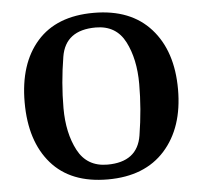

<svg xmlns="http://www.w3.org/2000/svg" viewBox="-52 -780 891 844"><g transform="rotate(-5 393.5 -357.5)"><path d="M394 -55.2Q526.9 -55.2 545.4 -170.7Q564 -286.1 564 -396.5Q564 -506.8 524.4 -583.5Q484.9 -660.2 395 -660.2Q261.2 -660.2 242.2 -544.9Q223.1 -429.7 223.1 -319.3Q223.1 -209 263.7 -132.1Q304.2 -55.2 394 -55.2ZM390.6 9.8Q227.1 9.8 141.1 -89.1Q55.2 -188 55.2 -358.9Q55.2 -529.8 141.4 -627.4Q227.5 -725.1 391.1 -725.1Q554.7 -725.1 643.3 -626Q731.9 -526.9 731.9 -357.9Q731.9 -189.5 642.8 -89.8Q553.7 9.8 390.6 9.8Z"/></g></svg>

Font: DroidSerif-Bold
Style: Bold
Weight: 700
Foundry: Ascender Corporation
Version: Version 1.00 build 112